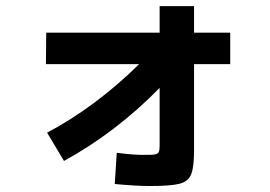

<svg xmlns="http://www.w3.org/2000/svg" viewBox="-20 -623 904 643"><path d="M445.8 -408.2H133.8L134.8 -513.7H514.6V-602.5H629.9V-513.7H751V-408.2H629.9V-120.1Q629.9 -63 620.1 -39.1Q610.4 -15.1 581.1 -7.6Q551.8 0 481.4 0Q436.5 0 364.3 -6.8L371.1 -111.3Q435.1 -103 469.7 -104.5Q490.7 -104 499.8 -106Q508.8 -107.9 511.7 -114Q514.6 -120.1 514.6 -134.8V-328.6Q368.7 -179.7 194.3 -84L137.7 -178.7Q216.8 -220.2 296.4 -279.5Q376 -338.9 445.8 -408.2Z"/></svg>

Font: Pretendard GOV
Style: Bold
Weight: 700
Designer: Base glyphs from Inter by Rasmus Andersson; Hangeul glyphs from Noto Sans CJK(Source Han Sans) by Jang Soo-young and Kan
Foundry: Kil Hyung-jin
Version: Version 1.309